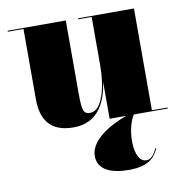

<svg xmlns="http://www.w3.org/2000/svg" viewBox="-79 -535 812 846"><g transform="rotate(-10 327.5 -111.5)"><path d="M270.5 -460H10.5V-455.5H80.5V-141C80.5 -54 115.5 10 223 10C335 10 374 -79 385.5 -167V0H460C378.5 29.5 292.5 82.5 292.5 151C292.5 211 349.5 237 430.5 237C531.5 237 550.5 192 565.5 164L562.5 162C547.5 190 535.5 208.5 513.5 208.5C489.5 208.5 465.5 181.5 465.5 115.5C465.5 58 482 18 494 0H645.5V-4.5H575.5V-460H325.5V-455.5H385.5V-237C385.5 -145 360.5 -40.5 306.5 -40.5C278.5 -40.5 270.5 -50.5 270.5 -134.5Z"/></g></svg>

Font: Bodoni* 36pt Fatface
Style: Regular
Weight: 900
Version: Version 2.3